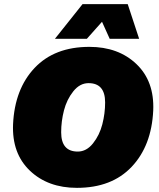

<svg xmlns="http://www.w3.org/2000/svg" viewBox="-20 -896 765 926"><path d="M596 -876 651 -709H509L472 -791L399 -709H245L378 -876ZM351 10Q211 10 124 -73Q37 -156 43 -297Q51 -467 147 -568.5Q243 -670 411 -670Q551 -670 638 -587Q725 -504 719 -363Q711 -193 615 -91.5Q519 10 351 10ZM355 -165Q397 -165 428.5 -204.5Q460 -244 473.5 -296.5Q487 -349 487 -402Q487 -495 407 -495Q365 -495 333.5 -455.5Q302 -416 288.5 -363.5Q275 -311 275 -258Q275 -165 355 -165Z"/></svg>

Font: Elaine Sans Black
Style: Italic
Weight: 900
Italic angle: -13°
Designer: Wei Huang
Foundry: Wei Huang
Version: Version 2.001;December 24, 2019;FontCreator 12.0.0.2547 64-b